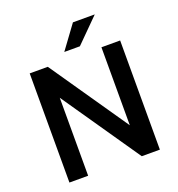

<svg xmlns="http://www.w3.org/2000/svg" viewBox="-157 -1028 1073 1157"><g transform="rotate(-20 380.0 -450.0)"><path d="M90 -700H206L550 -200V-700H670V0H554L210 -500V0H90ZM440 -900H580L430 -750H330Z"/></g></svg>

Font: .
Style: 
Weight: 500
Designer: A.Korolkova, Vitaly Kuzmin
Foundry: ParaType Ltd
Version: Version 1.000; Glyphs 3.2, build 3192.0